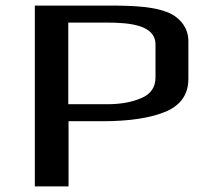

<svg xmlns="http://www.w3.org/2000/svg" viewBox="-20 -669 753 689"><path d="M656 -521C656 -566 631 -598 598 -617C545 -646 459 -649 370 -649H105V0H226V-234H348C446 -234 522 -246 576 -269C629 -292 656 -331 656 -386ZM538 -509V-391C538 -356 521 -331 487 -317C453 -302 412 -295 364 -295H225V-588H361C448 -588 538 -579 538 -509Z"/></svg>

Font: Gamestation Extended
Style: Regular
Weight: 400
Width: 7
Designer: Jonas Hecksher
Foundry: Jonas Hecksher, Playtypeª, e-types AS
Version: Version 1.003